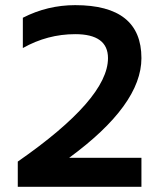

<svg xmlns="http://www.w3.org/2000/svg" viewBox="-20 -723 616 743"><path d="M48.8 0V-97.7Q397.9 -340.3 397.9 -498Q397.9 -590.8 271 -590.8Q163.6 -590.8 68.4 -537.1V-654.3Q163.6 -703.1 271 -703.1Q527.3 -703.1 527.3 -498Q527.3 -317.4 247.6 -112.3H527.3V0Z"/></svg>

Font: SansationBold
Style: Bold
Weight: 700
Designer: Bernd Montag
Version: Version 1.301